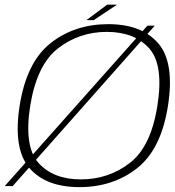

<svg xmlns="http://www.w3.org/2000/svg" viewBox="-35 -782 734 807"><path d="M-15 0H18.5L615.5 -674H584.5ZM299 4.5Q440 4.5 541.2 -75Q642.5 -154.5 671 -337.5Q699.5 -519.5 630 -600Q560.5 -680.5 420 -680.5Q279 -680.5 177.8 -600.8Q76.5 -521 47.5 -337.5Q19.5 -155.5 88.8 -75.5Q158 4.5 299 4.5ZM305 -28Q189.5 -28 127.2 -96.8Q65 -165.5 92 -337.5Q120 -510 209.2 -579Q298.5 -648 414 -648Q529.5 -648 591.8 -579Q654 -510 626.5 -337.5Q599.5 -165 510 -96.5Q420.5 -28 305 -28ZM328.5 -697.5H359L457 -762.5H415.5Z"/></svg>

Font: Anybody SemiExpanded ExtraLight
Style: Italic
Weight: 250
Width: 6
Italic angle: -10°
Version: Version 1.113;gftools[0.9.25]